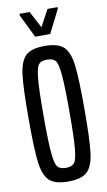

<svg xmlns="http://www.w3.org/2000/svg" viewBox="-98 -927 546 982"><g transform="rotate(-10 175.5 -436.0)"><path d="M30 -344Q30 -502 38.5 -571Q47 -640 76.5 -668Q106 -696 175 -696Q244 -696 273.5 -668Q303 -640 311.5 -571Q320 -502 320 -344Q320 -186 311.5 -117Q303 -48 273.5 -20Q244 8 175 8Q106 8 76.5 -20Q47 -48 38.5 -117Q30 -186 30 -344ZM242 -344Q242 -480 236.5 -537.5Q231 -595 218 -610Q205 -625 175 -625Q145 -625 132 -610Q119 -595 113.5 -537.5Q108 -480 108 -344Q108 -208 113.5 -150.5Q119 -93 132 -78Q145 -63 175 -63Q205 -63 218 -78Q231 -93 236.5 -150.5Q242 -208 242 -344ZM136 -751 77 -872V-880H130L176 -793L223 -880H275V-872L214 -751Z"/></g></svg>

Font: Saira Ultra Condensed Medium
Style: Regular
Weight: 500
Width: 1
Designer: Hector Gatti with collaboration of the Omnibus-Type team
Foundry: Omnibus-Type
Version: Version 1.001; ttfautohint (v1.8)